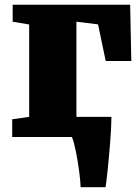

<svg xmlns="http://www.w3.org/2000/svg" viewBox="-20 -575 580 806"><path d="M31.2 -74.2 102.5 -84.5V-472.2L33.2 -483.9V-555.2H526.4L531.2 -318.8H423.8L391.6 -472.7L300.8 -483.9V-84.5H447.8Q447.8 -64.5 446.3 -36.1Q444.8 -7.8 442.4 23.4Q439.9 54.7 437 86.2Q434.1 117.7 431.4 143.8Q428.7 169.9 426.3 188.2Q423.8 206.5 422.9 210.9H318.4Q318.4 202.1 316.9 185.1Q315.4 168 312.7 147.2Q310.1 126.5 306.4 104Q302.7 81.5 298.6 61Q294.4 40.5 290 24.4Q285.6 8.3 281.7 0H31.2Z"/></svg>

Font: Merriweather UltraBold
Style: Regular
Weight: 900
Designer: Eben Sorkin ( sorkintype@gmail.com )
Foundry: Eben Sorkin
Version: Version 1.570; ttfautohint (v1.3) -l 8 -r 32 -G 0 -x 0 -H 60